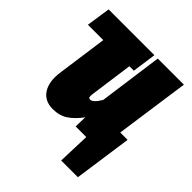

<svg xmlns="http://www.w3.org/2000/svg" viewBox="-193 -664 967 967"><g transform="rotate(45 290.0 -180.5)"><path d="M563 -534.2 506.8 -137.2H559.1L515.1 172.9H396L401.9 0H326.2L328.1 -66.9Q297.9 -25.4 264.2 -2.7Q230.5 20 183.1 20Q124.5 20 96.9 -22.9Q69.3 -65.9 80.1 -139.2L117.2 -405.8H7.8L26.9 -534.2H353L335 -405.8H303.2L271 -171.9Q269.5 -157.7 271.7 -152.3Q273.9 -147 282.2 -147Q303.2 -147 330.1 -192.9L377 -534.2Z"/></g></svg>

Font: Fira Sans Compressed Heavy
Style: Italic
Weight: 900
Width: 3
Italic angle: -8°
Designer: Carrois Corporate & Edenspiekermann AG
Foundry: Carrois Corporate GbR & Edenspiekermann AG
Version: Version 4.203;PS 004.203;hotconv 1.0.88;makeotf.lib2.5.64775